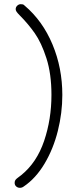

<svg xmlns="http://www.w3.org/2000/svg" viewBox="-20 -769 368 918"><path d="M50 105Q50 96 54.5 90.5Q59 85 67.5 79Q76 73 82 68Q156 8 191 -95.5Q226 -199 226 -315Q226 -416 202 -490.5Q178 -565 146 -610.5Q114 -656 73 -697Q64 -706 59.5 -712.5Q55 -719 55 -725Q55 -735 62.5 -742Q70 -749 79 -749Q86 -749 89.5 -748Q93 -747 98 -742Q184 -669 231 -556.5Q278 -444 278 -315Q278 -229 256.5 -143Q235 -57 193 13.5Q151 84 93 123Q85 129 75 129Q65 129 57.5 122.5Q50 116 50 105Z"/></svg>

Font: Mali Light
Style: Regular
Weight: 300
Designer: Kitiyaporn Chalermlarp | Katatrad Aksorn Co.,Ltd.
Foundry: Cadson Demak Co.,Ltd.
Version: Version 1.000; ttfautohint (v1.6)